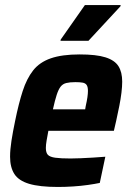

<svg xmlns="http://www.w3.org/2000/svg" viewBox="-20 -734 520 762"><path d="M210 8Q137 8 95.5 -4.5Q54 -17 37 -43.5Q20 -70 20 -112Q20 -140 25.5 -175.5Q31 -211 40 -254Q54 -323 70 -372.5Q86 -422 111.5 -454.5Q137 -487 181.5 -502.5Q226 -518 296 -518Q362 -518 398.5 -506.5Q435 -495 450 -471.5Q465 -448 465 -410Q465 -391 462 -366Q459 -341 453.5 -313.5Q448 -286 441 -254L432 -215H172Q168 -194 165 -176.5Q162 -159 162 -147Q162 -128 170 -119.5Q178 -111 199.5 -108Q221 -105 260 -105Q277 -105 300 -106Q323 -107 348.5 -108.5Q374 -110 398 -112L376 -8Q357 -4 329 0Q301 4 270 6Q239 8 210 8ZM190 -300H318L320 -312Q325 -334 327 -348.5Q329 -363 329 -373Q329 -389 324 -396.5Q319 -404 308 -406Q297 -408 279 -408Q257 -408 243 -404.5Q229 -401 220.5 -390Q212 -379 205 -357.5Q198 -336 190 -300ZM220 -572 221 -577 317 -714H459L458 -709L331 -572Z"/></svg>

Font: Saira SemiCondensed
Style: Bold Italic
Weight: 700
Width: 4
Italic angle: -12°
Designer: Hector Gatti with collaboration of the Omnibus-Type team
Foundry: Omnibus-Type
Version: Version 1.101